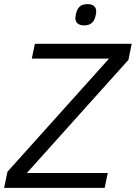

<svg xmlns="http://www.w3.org/2000/svg" viewBox="-35 -910 658 930"><path d="M487 -72 472 0H-15L1 -78L493 -626H119L134 -698H603L587 -620L95 -72ZM372 -787Q353 -787 341.5 -796Q330 -805 330 -822Q330 -826 331 -830.5Q332 -835 333 -843Q338 -866 351 -878Q364 -890 389 -890Q409 -890 420 -881Q431 -872 431 -855Q431 -851 430.5 -846.5Q430 -842 428 -834Q424 -812 410.5 -799.5Q397 -787 372 -787Z"/></svg>

Font: IBM Plex Sans Var
Style: Italic
Weight: 400
Italic angle: -11.31°
Designer: Mike Abbink, Paul van der Laan, Pieter van Rosmalen
Foundry: Bold Monday
Version: Version 1.001